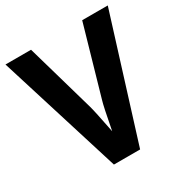

<svg xmlns="http://www.w3.org/2000/svg" viewBox="-166 -843 931 973"><g transform="rotate(-30 300.0 -357.0)"><path d="M222.4 0 0 -713.9H149.6L264.3 -313.6Q273 -284 299.2 -150.5Q324.4 -283.2 333.8 -313.2L448.9 -713.9H598.6L375.7 0Z"/></g></svg>

Font: Nokora
Style: Regular
Weight: 400
Designer: Danh Hong
Foundry: Danh Hong
Version: Version 9.000